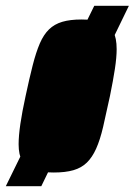

<svg xmlns="http://www.w3.org/2000/svg" viewBox="-60 -585 463 660"><path d="M-40 55 264 -565H383L82 55ZM125 8Q81 8 54.5 -1Q28 -10 16 -31.5Q4 -53 4 -89Q4 -118 10 -159Q16 -200 28 -255Q41 -316 52.5 -361Q64 -406 77 -436Q90 -466 108.5 -484Q127 -502 154 -510Q181 -518 220 -518Q264 -518 290.5 -508.5Q317 -499 329 -477Q341 -455 341 -416Q341 -388 335 -348.5Q329 -309 318 -255Q305 -194 294.5 -149Q284 -104 270.5 -74Q257 -44 238.5 -26Q220 -8 192.5 0Q165 8 125 8ZM141 -101Q146 -101 150 -102.5Q154 -104 158 -111.5Q162 -119 166.5 -135.5Q171 -152 177 -181Q183 -210 192 -255Q204 -317 210 -349Q216 -381 216 -394Q216 -402 214.5 -405Q213 -408 210.5 -408.5Q208 -409 204 -409Q197 -409 192.5 -406Q188 -403 183.5 -389Q179 -375 172 -343.5Q165 -312 154 -255Q142 -193 135.5 -161Q129 -129 129 -116Q129 -109 130.5 -106Q132 -103 135 -102Q138 -101 141 -101Z"/></svg>

Font: Saira UltraCondensed Black
Style: Italic
Weight: 900
Width: 1
Italic angle: -12°
Designer: Hector Gatti with collaboration of the Omnibus-Type team
Foundry: Omnibus-Type
Version: Version 1.101